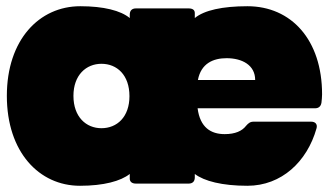

<svg xmlns="http://www.w3.org/2000/svg" viewBox="-20 -590 1057 617"><path d="M800 -333H616C626 -386 665 -403 708 -403C758 -403 800 -381 800 -333ZM2 -282C2 -101 106 7 237 7C313 7 368 -8 397 -31V-16C397 -6 404 0 417 0H586C599 0 606 -7 606 -20V-31C636 -8 694 7 775 7C885 7 967 -71 997 -177C1001 -190 994 -199 980 -199H795C784 -199 778 -194 771 -186C758 -169 736 -159 702 -159C658 -159 623 -180 615 -242H992C1004 -242 1011 -248 1013 -260C1014 -269 1015 -279 1015 -287C1015 -462 916 -570 775 -570C695 -570 636 -557 606 -532V-548C606 -558 599 -563 586 -563H417C404 -563 397 -556 397 -543V-532C368 -556 313 -570 238 -570C106 -570 2 -462 2 -282ZM216 -282C216 -349 257 -385 306 -385C356 -385 396 -349 396 -281C396 -214 356 -178 306 -178C257 -178 216 -214 216 -282Z"/></svg>

Font: Malmofest Black-Rounded
Style: Regular
Weight: 800
Designer: Jonny Pinhorn (Poppins), Kolossal
Version: Version 1.004;Glyphs 3.1.2 (3151)